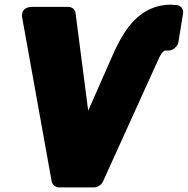

<svg xmlns="http://www.w3.org/2000/svg" viewBox="-20 -778 817 836"><path d="M364 -296 309 -721C307 -737 294 -748 277 -748H121C64 -748 77 -699 77 -699L205 12C208 25 220 38 237 38H389C405 38 422 27 429 11L674 -529C685 -552 695 -558 700 -558H714C732 -558 754 -575 757 -596L777 -719C780 -738 768 -755 748 -756L729 -757C729 -757 728 -758 727 -758C588 -758 523 -649 480 -559C441 -470 403 -385 364 -296Z"/></svg>

Font: Asimov Print
Style: EIt
Weight: 500
Designer: Google
Version: Version 2.000980; 2014